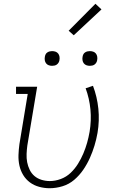

<svg xmlns="http://www.w3.org/2000/svg" viewBox="-20 -990 640 1018"><path d="M243 8Q215 8 187.5 0.5Q160 -7 138.5 -23Q117 -39 103 -62Q89 -85 83 -112Q77 -139 78 -168Q79 -197 83 -226L127 -492H65V-530H177L125 -219Q122 -197 121 -174Q120 -151 124 -130Q128 -109 137.5 -89.5Q147 -70 163 -56.5Q179 -43 200.5 -36.5Q222 -30 244 -30Q273 -30 302.5 -41Q332 -52 354.5 -73.5Q377 -95 393.5 -121.5Q410 -148 422 -176.5Q434 -205 442 -233.5Q450 -262 455 -291Q465 -351 459.5 -409.5Q454 -468 434 -522L473 -535Q495 -477 501.5 -413.5Q508 -350 497 -285Q491 -251 481 -218Q471 -185 456.5 -152.5Q442 -120 421.5 -90Q401 -60 373.5 -36.5Q346 -13 311.5 -2.5Q277 8 243 8ZM456 -641Q447 -641 438.5 -644Q430 -647 424.5 -654Q419 -661 417.5 -670.5Q416 -680 418 -690Q419 -696 422 -702Q425 -708 431 -712Q437 -716 443.5 -717.5Q450 -719 456 -719Q466 -719 474.5 -716Q483 -713 488.5 -706Q494 -699 495.5 -689.5Q497 -680 495 -670Q494 -664 490.5 -658Q487 -652 481.5 -648Q476 -644 469.5 -642.5Q463 -641 456 -641ZM256 -641Q247 -641 238.5 -644Q230 -647 224.5 -654Q219 -661 217.5 -670.5Q216 -680 218 -690Q219 -696 222 -702Q225 -708 231 -712Q237 -716 243.5 -717.5Q250 -719 256 -719Q266 -719 274.5 -716Q283 -713 288.5 -706Q294 -699 295.5 -689.5Q297 -680 295 -670Q294 -664 290.5 -658Q287 -652 281.5 -648Q276 -644 269.5 -642.5Q263 -641 256 -641ZM371 -803 344 -827 486 -970 518 -940Z"/></svg>

Font: Iosevka Slab XLtExObl
Style: Regular
Weight: 200
Width: 7
Italic angle: -9°
Monospace: yes
Designer: Belleve Invis
Foundry: Belleve Invis
Version: Version 11.1.1; ttfautohint (v1.8.3)